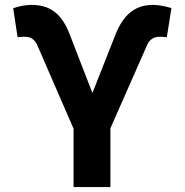

<svg xmlns="http://www.w3.org/2000/svg" viewBox="-20 -757 747 777"><path d="M277.7 0H426.8V-237.9L575.3 -574.6C583.8 -594.5 600.1 -608.3 625 -608.3C634.2 -608.3 651.6 -606.9 655.2 -606.5L673.7 -724.4C651.6 -730.8 624.3 -737.2 599.1 -737.2C525.2 -737.2 477.6 -696.4 445 -611.2L354 -380.7L262.8 -616.1C228 -709.2 175.4 -737.2 107.2 -737.2C78.5 -737.2 54.7 -730.8 33.4 -723.7L51.1 -606.5C53.6 -606.9 71.7 -608.3 81.3 -608.3C105.1 -608.3 121.1 -596.2 130.7 -574.6L277.7 -236.2Z"/></svg>

Font: Margiela Sans
Style: Bold
Weight: 700
Designer: Stefan Endress, Andreas Faust
Version: Version 1.100;FEAKit 1.0